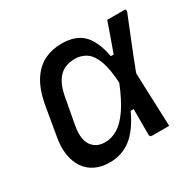

<svg xmlns="http://www.w3.org/2000/svg" viewBox="-125 -682 850 832"><g transform="rotate(-30 300.0 -266.5)"><path d="M275 -542Q345 -542 382 -505Q419 -468 434 -388H448Q461 -423 473.5 -458.5Q486 -494 499 -532Q521 -532 542.5 -532Q564 -532 584 -532Q590 -532 591.5 -528.5Q593 -525 591 -518Q566 -456 541 -394Q516 -332 492 -269Q493 -227 495 -183Q497 -139 498.5 -93.5Q500 -48 502 0Q479 0 459 0Q439 0 418 0Q414 0 411 -1Q408 -2 406.5 -5Q405 -8 405 -13Q405 -41 405 -74Q405 -107 405 -140H390Q354 -62 308 -26.5Q262 9 201 9Q160 9 129 -6Q98 -21 79 -49Q60 -77 54 -116Q48 -155 57 -204L82 -350Q95 -419 122.5 -461.5Q150 -504 189 -523Q228 -542 275 -542ZM292 -456Q261 -456 237.5 -444Q214 -432 198 -405.5Q182 -379 174 -336L150 -206Q143 -168 148 -141Q153 -114 169 -99Q179 -88 194 -82.5Q209 -77 228 -77Q259 -77 289.5 -95Q320 -113 349.5 -155.5Q379 -198 408 -270Q404 -341 389 -381.5Q374 -422 349 -439Q324 -456 292 -456Z"/></g></svg>

Font: Rec Mono Linear
Style: Italic
Weight: 400
Italic angle: -10°
Monospace: yes
Version: Version 1.085; ttfautohint (v1.8.4.7-5d5b)